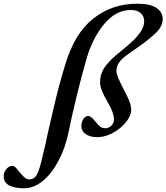

<svg xmlns="http://www.w3.org/2000/svg" viewBox="-218 -726 898 1036"><path d="M-198 225Q-198 203 -183.5 186Q-169 169 -151 169Q-144 169 -137.5 174.5Q-131 180 -124.5 188Q-118 196 -115 200Q-111 204 -101 216Q-91 228 -81 235Q-71 242 -60 242Q-33 242 -18.5 215Q-4 188 12 116Q29 48 41 -12L70 -137Q101 -273 134 -377Q184 -546 285.5 -626Q387 -706 522 -706Q592 -706 626 -683.5Q660 -661 660 -624Q660 -585 624.5 -550Q589 -515 526 -471Q509 -460 496 -450Q491 -446 464 -427Q437 -408 423.5 -387Q410 -366 410 -342Q410 -318 452 -239Q455 -233 466.5 -210Q478 -187 484 -168.5Q490 -150 490 -134Q490 -108 471.5 -80.5Q453 -53 426 -32Q367 14 305 14Q268 14 244.5 -2.5Q221 -19 221 -44Q221 -67 231.5 -83.5Q242 -100 258 -100Q273 -100 296 -71Q311 -52 322.5 -43Q334 -34 350 -34Q369 -34 383 -48Q397 -62 397 -82Q397 -117 364 -173Q345 -206 333.5 -232.5Q322 -259 322 -282Q322 -329 350 -367.5Q378 -406 431 -447Q474 -482 498 -504.5Q522 -527 541 -555Q560 -583 560 -612Q560 -638 541.5 -655Q523 -672 487 -672Q406 -672 341.5 -593Q277 -514 246 -398Q222 -316 196 -209Q170 -102 151 -9Q135 69 99.5 138Q64 207 15 248.5Q-34 290 -88 290Q-136 290 -167 275Q-198 260 -198 225Z"/></svg>

Font: EB Garamond SemiBold
Style: Italic
Weight: 600
Italic angle: -17.2°
Designer: Georg Duffner and Octavio Pardo
Foundry: Georg Duffner
Version: Version 1.000